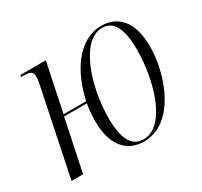

<svg xmlns="http://www.w3.org/2000/svg" viewBox="-121 -707 923 877"><g transform="rotate(-30 341.0 -268.0)"><path d="M408 10C571 10 648 -209 648 -353C648 -489 584 -546 503 -546C376 -546 298 -414 270 -282H151L204 -536H70L68 -526H83C114 -526 129 -521 129 -493C129 -481 126 -462 121 -439L30 0H91L148 -272H268C263 -244 260 -212 260 -182C260 -52 320 10 408 10ZM411 0C353 0 320 -47 320 -164C320 -325 386 -536 500 -536C559 -536 589 -483 589 -369C589 -212 530 0 411 0Z"/></g></svg>

Font: Noto Serif Display Condensed Light
Style: Italic
Weight: 300
Width: 3
Italic angle: -12°
Designer: Monotype Design Team
Foundry: Monotype Imaging Inc.
Version: Version 2.009